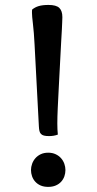

<svg xmlns="http://www.w3.org/2000/svg" viewBox="-20 -731 384 762"><path d="M209.5 -196.8Q193.8 -190.9 174.8 -190.9Q162.1 -190.9 154.5 -192.9Q147 -194.8 142.6 -199.5Q138.2 -204.1 136.5 -211.4Q134.8 -218.8 134.3 -229.5L117.2 -554.2Q114.7 -603 110.8 -635.3Q106.9 -667.5 106.9 -679.7Q106.9 -683.1 106.9 -686.3Q106.9 -689.5 107.4 -692.9Q118.2 -702.1 133.5 -706.8Q148.9 -711.4 172.4 -711.4Q203.1 -711.4 215.3 -699.7Q227.5 -688 227.5 -663.1Q227.5 -660.2 227.3 -656Q227.1 -651.9 226.8 -642.1Q226.6 -632.3 225.6 -614.7Q224.6 -597.2 222.9 -567.4Q221.2 -537.6 219 -493.4Q216.8 -449.2 213.4 -386.2Q210.9 -338.9 209.2 -302.5Q207.5 -266.1 207.5 -240.7Q207.5 -229 208 -217.8Q208.5 -206.5 209.5 -196.8ZM171.4 10.7Q153.8 10.7 141.1 5.1Q128.4 -0.5 119.9 -10Q111.3 -19.5 107.2 -31.5Q103 -43.5 103 -56.2Q103 -68.4 107.4 -80.8Q111.8 -93.3 120.4 -103Q128.9 -112.8 141.6 -118.9Q154.3 -125 171.4 -125Q188 -125 200.9 -118.9Q213.9 -112.8 222.4 -103Q231 -93.3 235.4 -80.8Q239.7 -68.4 239.7 -56.2Q239.7 -43.5 235.6 -31.5Q231.4 -19.5 222.9 -10Q214.4 -0.5 201.4 5.1Q188.5 10.7 171.4 10.7Z"/></svg>

Font: Tienne
Style: Regular
Weight: 400
Designer: vernon adams
Foundry: vernon adams
Version: Version 1.001